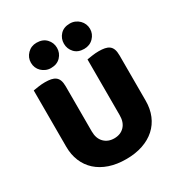

<svg xmlns="http://www.w3.org/2000/svg" viewBox="-197 -977 1058 1129"><g transform="rotate(-30 332.0 -412.5)"><path d="M602 -224Q602 -170 583.5 -125.5Q565 -81 530 -49.5Q495 -18 445 -1Q395 16 332 16Q269 16 219 -1Q169 -18 134 -49.5Q99 -81 80.5 -125.5Q62 -170 62 -224V-606Q73 -608 97 -611.5Q121 -615 143 -615Q166 -615 183.5 -611.5Q201 -608 213 -599Q225 -590 231 -574Q237 -558 237 -532V-227Q237 -179 263.5 -152Q290 -125 332 -125Q375 -125 401 -152Q427 -179 427 -227V-606Q438 -608 462 -611.5Q486 -615 508 -615Q531 -615 548.5 -611.5Q566 -608 578 -599Q590 -590 596 -574Q602 -558 602 -532ZM129 -755Q129 -790 154 -815.5Q179 -841 216 -841Q258 -841 282 -815.5Q306 -790 306 -755Q306 -720 282 -694.5Q258 -669 216 -669Q198 -669 182 -676Q166 -683 154 -694.5Q142 -706 135.5 -721.5Q129 -737 129 -755ZM353 -755Q353 -790 376.5 -815.5Q400 -841 442 -841Q461 -841 477 -834Q493 -827 505 -815Q517 -803 523.5 -787.5Q530 -772 530 -755Q530 -720 505 -694.5Q480 -669 442 -669Q400 -669 376.5 -694.5Q353 -720 353 -755Z"/></g></svg>

Font: Baloo Thambi
Style: Regular
Weight: 400
Designer: Aadarsh Rajan and Ek Type
Foundry: Ek Type
Version: Version 1.100;PS 1.000;hotconv 1.0.88;makeotf.lib2.5.647800;